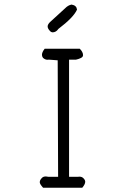

<svg xmlns="http://www.w3.org/2000/svg" viewBox="-20 -851 540 858"><path d="M179.7 -633.3Q167.5 -617.7 167.5 -606Q167.5 -599.1 171.9 -592.8Q177.2 -587.9 182.4 -585.9Q187.5 -584 191.2 -584Q194.8 -584 198.2 -584.5L237.8 -581.5L239.7 -61H195.8Q189.5 -62.5 185.1 -62.5Q173.8 -62.5 168 -56.6Q162.1 -50.8 159.9 -46.1Q157.7 -41.5 157.7 -36.6Q157.7 -28.3 172.4 -12.2H347.7Q360.8 -27.8 360.8 -38.6Q360.8 -45.9 354.5 -52.7Q353 -54.2 352.1 -55.2Q345.7 -61.5 335.4 -61.5Q332.5 -61.5 328.1 -61H288.6V-584.5H319.8Q330.6 -586.9 337.6 -590.1Q344.7 -593.3 347.2 -595.7Q349.6 -598.1 350.1 -599.6Q351.1 -601.6 351.1 -604.5Q351.1 -618.7 336.4 -633.3ZM201.7 -714.4Q207.5 -706.5 216.3 -706.5Q230.5 -707.5 239.3 -719.7L240.2 -721.2Q309.1 -773.4 324.2 -808.1Q322.8 -817.9 317.4 -822.8Q311.5 -828.6 299.8 -830.6Q284.2 -827.6 271 -814Q204.6 -753.4 203.6 -752.4Q192.9 -741.7 192.9 -732.9Q192.9 -724.1 201.7 -714.4Z"/></svg>

Font: NaikaiFont
Style: ExtraLight
Weight: 200
Version: Version 1.89